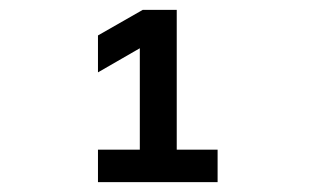

<svg xmlns="http://www.w3.org/2000/svg" viewBox="-20 -895 640 390"><path d="M179 -525H422V-591H339V-875H270L179 -823V-748L264 -797V-591H179Z"/></svg>

Font: CommitMonoV143 ExtLt
Style: Regular
Weight: 200
Monospace: yes
Designer: Eigil Nikolajsen
Foundry: Eigil Nikolajsen
Version: Version 1.143